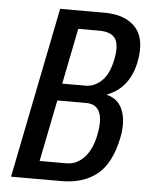

<svg xmlns="http://www.w3.org/2000/svg" viewBox="-52 -754 614 796"><g transform="rotate(5 255.5 -355.5)"><path d="M335.9 -634.8H248L201.7 -402.8H301.3Q338.9 -404.3 367.7 -433.6Q396.5 -462.9 408.2 -522.5Q419.9 -582 402.8 -608.4Q385.3 -634.8 335.9 -634.8ZM248 -75.2Q290 -75.2 321.3 -108.4Q352.5 -141.6 365.2 -203.1Q390.6 -331.1 308.1 -331.5H187.5L136.2 -75.2ZM351.1 -710.9Q438 -710.9 481 -663.1Q523.9 -615.2 504.9 -519.5Q482.4 -408.7 390.1 -374V-372.6Q439.5 -360.4 457 -313.5Q474.6 -266.6 461.4 -201.2Q439.9 -93.8 382.8 -46.9Q325.7 0 232.9 0H23.9L166 -710.9Z"/></g></svg>

Font: RobotoCondensed-Italic
Style: Italic
Weight: 400
Designer: Google
Version: Version 1.200311; 2013